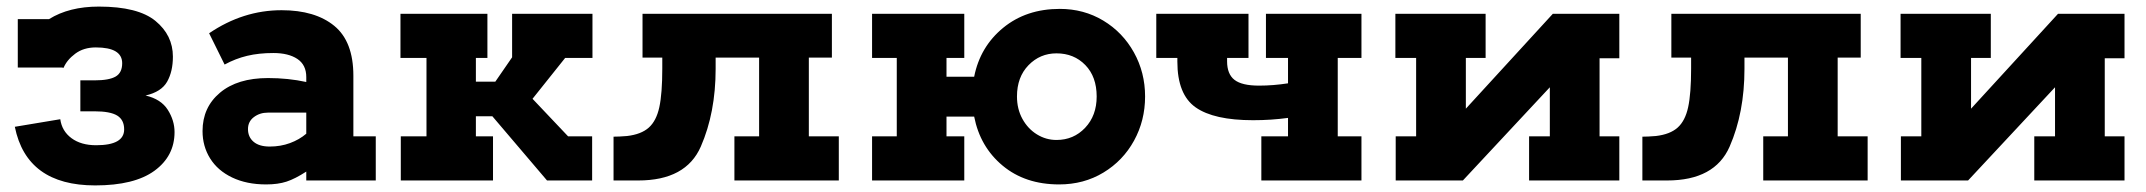

<svg xmlns="http://www.w3.org/2000/svg" viewBox="-20 -548 6516 583"><path d="M510 -147Q510 -74 449 -29.5Q388 15 269 15Q61 15 25 -163L163 -186Q168 -150 197 -128.5Q226 -107 272 -107Q357 -107 357 -155Q357 -184 336 -197Q315 -210 267 -210H224V-304H267Q311 -304 331 -315.5Q351 -327 351 -356Q351 -404 271 -404Q234 -404 208.5 -385Q183 -366 173 -342L168 -343H34V-490H129Q190 -528 280 -528Q399 -528 452 -484.5Q505 -441 505 -376Q505 -331 487.5 -300Q470 -269 422 -258Q469 -247 489.5 -214.5Q510 -182 510 -147Z M1121 -134V0H910V-27Q876 -5 850 3.5Q824 12 788 12Q729 12 685 -9Q641 -30 618 -67Q595 -104 595 -150Q595 -222 648 -266.5Q701 -311 794 -311Q855 -311 910 -299V-314Q910 -351 883 -369Q856 -387 810 -387Q766 -387 730.5 -378.5Q695 -370 662 -352L615 -447Q718 -517 835 -517Q937 -517 995 -469.5Q1053 -422 1053 -318V-134ZM799 -103Q832 -103 860.5 -113.5Q889 -124 910 -142V-206H793Q769 -206 751 -192.5Q733 -179 733 -156Q733 -132 750 -117.5Q767 -103 799 -103Z M1779 -372H1696L1597 -248L1705 -134H1778V0H1641L1475 -195H1425V-134H1477V0H1197V-134H1275V-372H1196V-506H1460V-372H1425V-300H1484L1535 -374V-506H1779Z M2527 -134V0H2210V-134H2285V-373H2153V-339Q2153 -206 2108 -103Q2063 0 1918 0H1843V-133Q1860 -133 1884 -135Q1927 -140 1950 -160.5Q1973 -181 1982 -222.5Q1991 -264 1991 -340V-373H1931V-506H2506V-373H2436V-134Z M3457 -255Q3457 -182 3423.5 -121Q3390 -60 3330.5 -24Q3271 12 3196 12Q3093 12 3024.5 -45Q2956 -102 2938 -194H2854V-134H2908V0H2628V-134H2703V-372H2628V-506H2908V-372H2854V-315H2938Q2956 -406 3026 -463.5Q3096 -521 3198 -521Q3271 -521 3330 -485.5Q3389 -450 3423 -389Q3457 -328 3457 -255ZM3310 -255Q3310 -315 3275.5 -350.5Q3241 -386 3188 -386Q3138 -386 3103 -350Q3068 -314 3068 -255Q3068 -217 3084.5 -187Q3101 -157 3128.5 -140Q3156 -123 3188 -123Q3240 -123 3275 -160Q3310 -197 3310 -255Z M4042 -372V-134H4114V0H3810V-134H3891V-190Q3840 -183 3785 -183Q3666 -183 3610.5 -222Q3555 -261 3555 -361V-372H3491V-506H3771V-372H3706V-362Q3706 -323 3728.5 -305.5Q3751 -288 3803 -288Q3846 -288 3891 -295V-372H3824V-506H4114V-372Z M4897 -371H4837V-134H4897V0H4623V-134H4686V-283L4422 0H4218V-134H4280V-372H4217V-506H4491V-372H4431V-218L4695 -506H4897Z M5651 -134V0H5334V-134H5409V-373H5277V-339Q5277 -206 5232 -103Q5187 0 5042 0H4967V-133Q4984 -133 5008 -135Q5051 -140 5074 -160.5Q5097 -181 5106 -222.5Q5115 -264 5115 -340V-373H5055V-506H5630V-373H5560V-134Z M6431 -371H6371V-134H6431V0H6157V-134H6220V-283L5956 0H5752V-134H5814V-372H5751V-506H6025V-372H5965V-218L6229 -506H6431Z"/></svg>

Font: Arvo
Style: Bold
Weight: 700
Designer: Anton Koovit (Cyrillic Expansion: Cyreal)
Foundry: Anton Koovit, Yassin Baggar
Version: Version 3.000